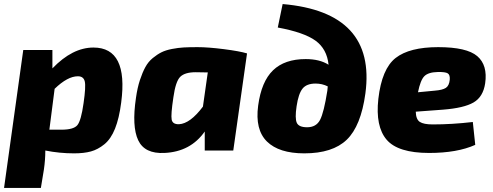

<svg xmlns="http://www.w3.org/2000/svg" viewBox="-33 -744 2439 949"><path d="M226 -497V-406Q325 -509 429 -509Q602 -509 566 -237Q556 -159 535.5 -108Q515 -57 483 -31Q451 -5 416.5 4.5Q382 14 333 14Q261 14 191 0Q191 46 184 94L169 185H-13L82 -497ZM211 -103H271Q331 -103 349.5 -125.5Q368 -148 380 -234Q392 -316 386 -341.5Q380 -367 352 -367Q301 -367 237 -305Z M1120 0H979V-94Q909 6 780 12Q682 17 650 -51Q618 -119 639 -260Q646 -310 658.5 -348Q671 -386 685.5 -412.5Q700 -439 722 -457Q744 -475 765 -485.5Q786 -496 817 -502Q848 -508 875.5 -509.5Q903 -511 943 -511Q996 -511 1074 -501Q1152 -491 1188 -480ZM994 -386 934 -387Q881 -387 858 -364.5Q835 -342 824 -263Q811 -177 815.5 -153Q820 -129 852 -130Q907 -133 970 -217Z M1340 -608 1364 -724Q1827 -684 1773 -282Q1751 -121 1681 -53.5Q1611 14 1471 14Q1346 14 1286.5 -44.5Q1227 -103 1243 -222Q1259 -341 1316.5 -396.5Q1374 -452 1478 -452Q1547 -452 1591 -424Q1583 -502 1526.5 -543Q1470 -584 1340 -608ZM1485 -115Q1530 -115 1549 -151.5Q1568 -188 1585 -296L1587 -317Q1559 -331 1527 -331Q1482 -331 1462 -305.5Q1442 -280 1433 -219Q1424 -159 1434 -137Q1444 -115 1485 -115Z M2304 -141 2316 -28Q2227 12 2088 12Q1934 12 1878 -53.5Q1822 -119 1837 -255Q1854 -404 1922.5 -457.5Q1991 -511 2133 -511Q2274 -511 2326 -466.5Q2378 -422 2365 -332Q2355 -265 2307.5 -237.5Q2260 -210 2157 -202L2022 -192Q2023 -154 2042 -141.5Q2061 -129 2106 -129Q2201 -129 2304 -141ZM2033 -288 2117 -296Q2154 -299 2170.5 -309.5Q2187 -320 2190 -350Q2192 -374 2180 -381.5Q2168 -389 2130 -388Q2084 -387 2064.5 -367.5Q2045 -348 2033 -288Z"/></svg>

Font: Exo 2.0 Extra Bold
Style: Italic
Weight: 800
Italic angle: -8°
Designer: Natanael Gama
Version: Version 1.001;PS 001.001;hotconv 1.0.70;makeotf.lib2.5.58329